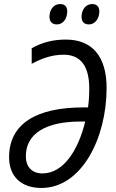

<svg xmlns="http://www.w3.org/2000/svg" viewBox="-20 -921 575 951"><path d="M421 -800C448 -800 472 -826 472 -865C472 -888 459 -901 437 -901C403 -901 384 -871 384 -838C384 -813 397 -800 421 -800ZM262 -800C290 -800 313 -826 313 -865C313 -888 301 -901 278 -901C244 -901 225 -871 225 -838C225 -813 239 -800 262 -800ZM185 10C385 10 508 -238 508 -485C508 -639 439 -725 306 -725C241 -725 186 -710 137 -682V-605C186 -631 235 -650 296 -650C381 -650 422 -591 422 -484C422 -453 421 -425 416 -389H393C161 -389 25 -309 25 -142C25 -51 81 10 185 10ZM190 -62C138 -62 108 -95 108 -147C108 -259 206 -319 379 -319H402C369 -182 297 -62 190 -62Z"/></svg>

Font: Noto Sans Condensed
Style: Italic
Weight: 400
Width: 3
Italic angle: -12°
Designer: Monotype Design Team
Foundry: Monotype Imaging Inc.
Version: Version 2.013